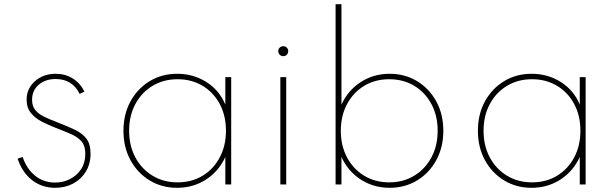

<svg xmlns="http://www.w3.org/2000/svg" viewBox="-20 -880 2932 916"><path d="M243 16Q290.5 16 328.8 -4.2Q367 -24.5 389.5 -61.2Q412 -98 412 -147Q412 -192 392.8 -217.8Q373.5 -243.5 338.2 -260.5Q303 -277.5 254.5 -296Q219.5 -309.5 192 -322.5Q164.5 -335.5 148.8 -354.5Q133 -373.5 133 -404Q133 -448 164.5 -475.5Q196 -503 245.5 -503Q325 -503 360 -432L383 -443Q362.5 -483.5 326.8 -505.8Q291 -528 246 -528Q186.5 -528 146.8 -492.8Q107 -457.5 107 -404.5Q107 -365.5 127.8 -340.5Q148.5 -315.5 180.5 -299.2Q212.5 -283 246 -270Q290.5 -253 322 -238.8Q353.5 -224.5 370.2 -203.8Q387 -183 387 -146Q387 -104 367 -73.2Q347 -42.5 314 -25.8Q281 -9 242.5 -9Q189 -9 148.2 -41.2Q107.5 -73.5 88 -131L64 -123Q86.5 -56.5 133.5 -20.2Q180.5 16 243 16Z M825 16Q901.5 16 962.5 -23.2Q1023.5 -62.5 1055 -131V0H1083V-512H1055V-381Q1026.5 -449.5 964.5 -488.8Q902.5 -528 825 -528Q752 -528 694 -492.8Q636 -457.5 602.5 -396.2Q569 -335 569 -256Q569 -177.5 602.5 -116Q636 -54.5 694 -19.2Q752 16 825 16ZM827 -10Q760 -10 707.8 -41.8Q655.5 -73.5 625.8 -129Q596 -184.5 596 -256Q596 -328 625.8 -383.5Q655.5 -439 707.8 -470.5Q760 -502 827 -502Q894.5 -502 946.8 -470.5Q999 -439 1028.5 -383.5Q1058 -328 1058 -256Q1058 -184.5 1028.2 -128.8Q998.5 -73 946.5 -41.5Q894.5 -10 827 -10Z M1331.5 -612Q1341.5 -612 1348.2 -619Q1355 -626 1355 -636Q1355 -646 1348.2 -652.8Q1341.5 -659.5 1331.5 -659.5Q1321.5 -659.5 1314.5 -652.8Q1307.5 -646 1307.5 -636Q1307.5 -626 1314.5 -619Q1321.5 -612 1331.5 -612ZM1317.5 0H1345.5V-512H1317.5Z M1839 16Q1912 16 1970 -19.2Q2028 -54.5 2061.5 -116Q2095 -177.5 2095 -256Q2095 -335 2061.5 -396.2Q2028 -457.5 1970 -492.8Q1912 -528 1839 -528Q1762.5 -528 1701.5 -488.8Q1640.5 -449.5 1609 -381V-860H1581V0H1609V-131Q1640.5 -62.5 1701.5 -23.2Q1762.5 16 1839 16ZM1837 -10Q1770 -10 1717.8 -41.5Q1665.5 -73 1635.8 -128.8Q1606 -184.5 1606 -256Q1606 -328 1635.8 -383.5Q1665.5 -439 1717.5 -470.5Q1769.5 -502 1837 -502Q1904.5 -502 1956.5 -470.5Q2008.5 -439 2038.2 -383.5Q2068 -328 2068 -256Q2068 -184.5 2038.2 -129Q2008.5 -73.5 1956.2 -41.8Q1904 -10 1837 -10Z M2516 16Q2592.5 16 2653.5 -23.2Q2714.5 -62.5 2746 -131V0H2774V-512H2746V-381Q2717.5 -449.5 2655.5 -488.8Q2593.5 -528 2516 -528Q2443 -528 2385 -492.8Q2327 -457.5 2293.5 -396.2Q2260 -335 2260 -256Q2260 -177.5 2293.5 -116Q2327 -54.5 2385 -19.2Q2443 16 2516 16ZM2518 -10Q2451 -10 2398.8 -41.8Q2346.5 -73.5 2316.8 -129Q2287 -184.5 2287 -256Q2287 -328 2316.8 -383.5Q2346.5 -439 2398.8 -470.5Q2451 -502 2518 -502Q2585.5 -502 2637.8 -470.5Q2690 -439 2719.5 -383.5Q2749 -328 2749 -256Q2749 -184.5 2719.2 -128.8Q2689.5 -73 2637.5 -41.5Q2585.5 -10 2518 -10Z"/></svg>

Font: Spartan Thin
Style: Regular
Weight: 100
Designer: Matt Bailey, Mirko Velimirovic
Foundry: Matt Bailey
Version: Version 1.003; ttfautohint (v1.8.3)